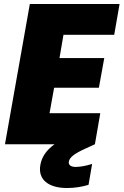

<svg xmlns="http://www.w3.org/2000/svg" viewBox="-20 -725 621 965"><path d="M581 -705H130L5 0H254C209 33 190 66 183 103C169 178 224 220 317 220C355 220 392 214 425 204L443 99C411 109 382 114 360 114C335 114 323 103 326 87C330 66 352 48 409 22L457 0L484 -156H229L252 -284H477L504 -433H279L299 -550H554Z"/></svg>

Font: SVN-Poppins ExtraBold
Style: Italic
Weight: 800
Italic angle: -10°
Designer: Ninad Kale (Devanagari), Jonny Pinhorn (Latin)
Foundry: Indian Type Foundry
Version: Version 3.002 2017